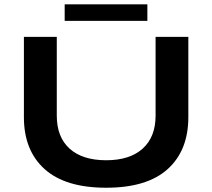

<svg xmlns="http://www.w3.org/2000/svg" viewBox="-20 -858 984 890"><path d="M279.8 -761.2V-837.9H663.1V-761.2ZM90.8 -314.9V-687H243.2V-321.8Q243.2 -222.7 302.7 -168.9Q362.3 -115.2 472.2 -115.2Q581.5 -115.2 641.4 -169.2Q701.2 -223.1 701.2 -321.8V-687H853V-314.9Q853 -160.6 757.3 -74.2Q661.6 12.2 472.2 12.2Q282.7 12.2 186.8 -74.2Q90.8 -160.6 90.8 -314.9Z"/></svg>

Font: Archivo Expanded SemiBold
Style: Regular
Weight: 600
Width: 7
Designer: Hector Gatti
Foundry: Omnibus-Type
Version: Version 2.001